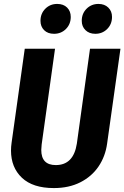

<svg xmlns="http://www.w3.org/2000/svg" viewBox="-20 -941 633 977"><path d="M525 -210Q516 -145 481.5 -94Q447 -43 389 -13.5Q331 16 254 16Q147 16 91.5 -36.5Q36 -89 36 -175Q36 -194 39 -215L106 -693H260L192 -206Q190 -186 190 -178Q190 -101 264 -101Q354 -101 371 -210L438 -693H593ZM186 -835Q186 -872 210.5 -896.5Q235 -921 271 -921Q303 -921 321.5 -902.5Q340 -884 340 -855Q340 -818 315.5 -793.5Q291 -769 255 -769Q223 -769 204.5 -787.5Q186 -806 186 -835ZM396 -835Q396 -872 420.5 -896.5Q445 -921 481 -921Q512 -921 531 -902.5Q550 -884 550 -855Q550 -818 525.5 -793.5Q501 -769 465 -769Q434 -769 415 -787.5Q396 -806 396 -835Z"/></svg>

Font: Fira Sans Condensed
Style: Bold Italic
Weight: 700
Width: 3
Italic angle: -8°
Designer: Carrois Corporate & Edenspiekermann AG
Foundry: Carrois Corporate GbR & Edenspiekermann AG
Version: Version 4.203